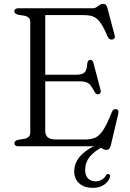

<svg xmlns="http://www.w3.org/2000/svg" viewBox="-20 -742 658 974"><path d="M179 -363H367Q397.5 -363 409.2 -374.8Q421 -386.5 422.5 -418.5Q423.5 -427 426.8 -432.2Q430 -437.5 436 -438Q450 -440 454 -422.5L490 -286.5Q492.5 -277.5 490 -271.8Q487.5 -266 480.5 -264Q474 -262.5 468.8 -265.8Q463.5 -269 459.5 -276Q449 -297 439.5 -308.8Q430 -320.5 417.5 -325Q405 -329.5 386 -329.5H179ZM53 -685Q53 -692 58 -696Q63 -700 73 -700H449Q461 -700 469.8 -705.8Q478.5 -711.5 486 -717Q493.5 -722.5 502.5 -722.5Q512 -722.5 517 -717.5Q522 -712.5 525 -701L561.5 -563Q564.5 -554 561 -548.5Q557.5 -543 550 -541.5Q543 -540 536.5 -543.5Q530 -547 526 -556.5Q511 -592.5 497.8 -614.2Q484.5 -636 471 -647Q457.5 -658 441.2 -661.8Q425 -665.5 404 -665.5H209.5V-77.5Q209.5 -56 222.5 -45.2Q235.5 -34.5 263.5 -34.5H414.5Q444 -34.5 465 -44.5Q486 -54.5 505.2 -84.8Q524.5 -115 548 -175Q551.5 -183 556.8 -186.2Q562 -189.5 568.5 -188.5Q576 -187.5 579.2 -181.5Q582.5 -175.5 580 -165L542 -4Q539 7.5 533.5 13Q528 18.5 518.5 18.5Q510.5 18.5 502.8 13.8Q495 9 486.2 4.5Q477.5 0 465.5 0H73Q63 0 58 -4Q53 -8 53 -15Q53 -27.5 71 -32.5L104.5 -38Q118.5 -41 126 -48.8Q133.5 -56.5 133.5 -70V-630Q133.5 -644 126 -651.5Q118.5 -659 104.5 -662L71 -667.5Q53 -672.5 53 -685ZM492.5 -16 502.5 1.5Q457 26 434.5 54.2Q412 82.5 412 120Q412 149 427 163.5Q442 178 464.5 178Q480.5 178 494.8 170.5Q509 163 517 148.5Q520.5 143.5 523.5 141.8Q526.5 140 530.5 141Q534 141.5 536.8 145.2Q539.5 149 537.5 156.5Q533 176.5 510 193.8Q487 211 451 211Q407.5 211 382 188.2Q356.5 165.5 356.5 127.5Q356.5 98 371.2 72Q386 46 416.2 23.8Q446.5 1.5 492.5 -16Z"/></svg>

Font: Fraunces 48pt Soft Wonky Light
Style: Regular
Weight: 300
Version: Version 1.000;[b76b70a41]